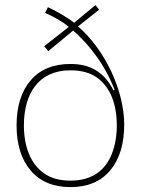

<svg xmlns="http://www.w3.org/2000/svg" viewBox="-20 -744 563 769"><path d="M262.2 -487.8C193.4 -487.8 140.1 -465.8 102.5 -421.9C64.9 -377.4 46.4 -317.4 46.4 -241.7C46.4 -166 64.9 -106 102.5 -61.5C140.1 -17.1 193.4 5.4 262.2 5.4C331.1 5.4 384.3 -17.1 421.9 -62C459 -106.9 477.5 -168 477.5 -245.1C477.5 -377.9 403.3 -542.5 292.5 -638.2L377 -705.1L362.3 -723.6L276.9 -652.8C238.3 -682.6 199.2 -702.1 171.9 -715.3L160.6 -692.4C191.4 -678.7 227.5 -660.2 255.4 -636.2L157.2 -559.1L173.3 -539.1L272.9 -621.6C304.7 -594.7 335.9 -560.5 366.7 -518.1C397 -475.6 420.9 -431.2 439 -383.8L434.6 -381.8C395.5 -460 335.9 -487.8 262.2 -487.8ZM262.2 -462.4C305.7 -462.4 341.3 -452.6 368.7 -433.1C422.9 -394 447.8 -325.2 447.8 -241.7C447.8 -200.2 441.4 -163.1 428.7 -129.4C402.8 -62.5 349.6 -20.5 262.2 -20.5C218.8 -20.5 183.6 -30.3 156.2 -49.8C101.1 -88.9 75.7 -159.2 75.7 -241.7C75.7 -366.2 132.3 -462.4 262.2 -462.4Z"/></svg>

Font: Estedad Thin
Style: Regular
Weight: 100
Designer: Amin Abedi
Version: Version 7.3